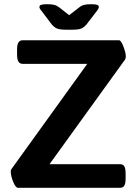

<svg xmlns="http://www.w3.org/2000/svg" viewBox="-20 -891 656 911"><path d="M31 -77Q31 -83 33 -87L394 -588H88Q74 -588 67.5 -598.5Q61 -609 61 -633V-656Q61 -679 67.5 -689.5Q74 -700 88 -700H545Q554 -700 565.5 -670.5Q577 -641 577 -622Q577 -615 573 -608L215 -112H550Q564 -112 570 -101.5Q576 -91 576 -68V-44Q576 -21 570 -10.5Q564 0 550 0H65Q54 0 42.5 -28.5Q31 -57 31 -77ZM224 -777 178 -838Q167 -850 167 -858Q167 -865 175 -868Q183 -871 204 -871Q224 -871 236.5 -868Q249 -865 261 -856L308 -819L356 -856Q367 -865 379.5 -868Q392 -871 412 -871Q433 -871 441 -868Q449 -865 449 -858Q449 -850 438 -837L392 -777Q379 -761 365.5 -755.5Q352 -750 322 -750H294Q265 -750 251 -755.5Q237 -761 224 -777Z"/></svg>

Font: Asap-SemiBold
Style: Regular
Weight: 600
Designer: Pablo Cosgaya
Foundry: Omnibus-Type
Version: Version 2.000; ttfautohint (v1.8)